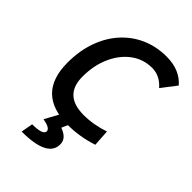

<svg xmlns="http://www.w3.org/2000/svg" viewBox="-269 -812 1157 1157"><g transform="rotate(45 309.0 -234.0)"><path d="M313 9.8Q45.9 9.8 45.9 -255.4Q45.9 -354.5 74.7 -436.5Q103.5 -518.6 156.5 -578.1Q209.5 -637.7 282.5 -670.4Q355.5 -703.1 443.4 -703.1Q555.7 -703.1 617.7 -631.3L544.9 -536.6Q496.1 -593.3 429.2 -593.3Q354.5 -593.3 295.9 -549.8Q237.3 -506.3 203.4 -430.9Q169.4 -355.5 169.4 -258.8Q169.4 -100.1 337.9 -100.1Q421.4 -100.1 507.8 -129.4L514.6 -23.4Q415 9.8 313 9.8ZM144.5 234.4 158.2 158.7Q250.5 158.7 250.5 126Q250.5 100.1 185.1 88.4L246.6 -23.9L318.4 1L296.9 48.8Q330.1 61 346.9 79.1Q363.8 97.2 363.8 125Q363.8 234.4 144.5 234.4Z"/></g></svg>

Font: Cascadia Mono NF SemiBold
Style: Italic
Weight: 600
Italic angle: -10°
Monospace: yes
Designer: Aaron Bell
Foundry: Saja Typeworks
Version: Version 2404.023; ttfautohint (v1.8.4)